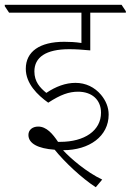

<svg xmlns="http://www.w3.org/2000/svg" viewBox="-47 -642 547 804"><path d="M217 -13C328 -13 408 -72 408 -162C408 -193 396 -221 376 -245C349 -277 312 -295 269 -295C228 -295 187 -280 147 -253C120 -275 97 -300 97 -343C97 -402 145 -436 243 -436C271 -436 298 -434 331 -431V-589H480V-595L462 -622H-27V-616L-9 -589H294V-462C268 -466 244 -467 222 -467C119 -467 61 -426 61 -354C61 -292 110 -244 155 -212C207 -246 242 -258 280 -258C337 -258 376 -225 376 -170C376 -95 307 -48 205 -48C202 -48 199 -48 196 -48C174 -81 148 -112 113 -112C89 -112 72 -98 72 -77C72 -41 112 -20 182 -15C222 35 295 104 354 142L381 110C315 79 247 20 217 -13Z"/></svg>

Font: Noto Serif Devanagari ExtraLight
Style: Regular
Weight: 200
Designer: Universal Thirst, Indian Type Foundry and the Monotype Design Team
Foundry: Monotype Imaging Inc.
Version: Version 2.004